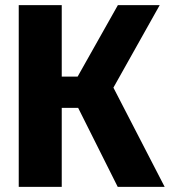

<svg xmlns="http://www.w3.org/2000/svg" viewBox="-20 -731 664 751"><path d="M285.6 -309.2H221.5V0H53.3V-710.8H221.5V-431.3H283.6L441 -710.8H604.6L423.6 -388.2L624.1 0H440.5Z"/></svg>

Font: FiraCode Nerd Font
Style: Bold
Weight: 700
Designer: Carrois Corporate, Edenspiekermann AG, Nikita Prokopov
Foundry: Carrois Corporate, Edenspiekermann AG, Nikita Prokopov
Version: Version 6.002;Nerd Fonts 2.1.0